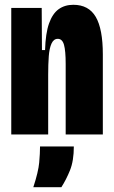

<svg xmlns="http://www.w3.org/2000/svg" viewBox="-20 -561 474 801"><path d="M27 0V-325V-528H154L155 -352H168Q170 -422 184.5 -463Q199 -504 224.5 -522.5Q250 -541 286 -541Q350 -541 379.5 -490.5Q409 -440 409 -334V0H254V-294Q254 -349 247 -374Q240 -399 221 -399Q204 -399 195 -379.5Q186 -360 183.5 -326.5Q181 -293 181 -249V0ZM119 220Q140 156 143.5 117.5Q147 79 147 50H288Q288 110 272 149.5Q256 189 236 220Z"/></svg>

Font: Bricolage Grotesque 72pt Condensed ExtraBold
Style: Regular
Weight: 800
Width: 3
Designer: Mathieu Triay
Foundry: Atelier Triay
Version: Version 1.001;gftools[0.9.33.dev8+g029e19f]